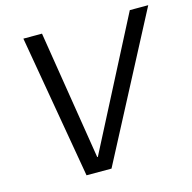

<svg xmlns="http://www.w3.org/2000/svg" viewBox="-103 -803 905 906"><g transform="rotate(-15 349.5 -350.0)"><path d="M210 0 89 -700H180L281 -70H284L609 -700H699L332 0Z"/></g></svg>

Font: DM Sans 36pt
Style: Italic
Weight: 400
Italic angle: -10°
Designer: Colophon Foundry, Jonny Pinhorn
Foundry: Colophon Foundry
Version: Version 4.004;gftools[0.9.30]